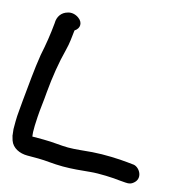

<svg xmlns="http://www.w3.org/2000/svg" viewBox="-100 -767 797 840"><g transform="rotate(15 299.0 -346.5)"><path d="M8 -119C9 -109 10 -101 11 -93V-91L17 -70C28 -38 62 -23 96 -23H146C181 -23 213 -17 259 -17C303 -17 339 -21 381 -25C420 -29 485 -26 516 -22L541 -20C559 -18 569 -23 575 -28C611 -54 585 -100 556 -105H555L526 -108C489 -112 421 -115 368 -111C328 -108 294 -103 259 -103C227 -103 190 -109 147 -109H96C95 -114 95 -122 94 -129V-158C95 -171 95 -183 96 -198C98 -234 104 -272 107 -314C113 -382 124 -452 140 -513C149 -548 150 -572 154 -605C179 -621 177 -648 156 -663C142 -674 122 -679 105 -673C79 -666 62 -644 62 -613C57 -560 50 -516 39 -463C28 -396 22 -320 15 -251C13 -218 8 -187 8 -154Z"/></g></svg>

Font: Stray Cat
Style: BlkExt
Weight: 900
Version: Version 1.0